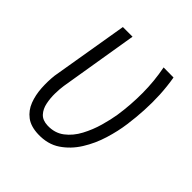

<svg xmlns="http://www.w3.org/2000/svg" viewBox="-152 -640 762 762"><g transform="rotate(45 228.5 -259.0)"><path d="M110.8 -528.3H165L110.4 -197.3Q107.4 -177.7 106.9 -151.4Q106.4 -125 111.6 -99.9Q116.7 -74.7 131.8 -58.1Q147 -41.5 175.8 -40.5Q216.8 -39.1 246.3 -61.5Q275.9 -84 295.2 -120.4Q314.5 -156.7 325.7 -196.3Q336.9 -235.8 341.8 -267.1Q351.6 -332 351.3 -398.2Q351.1 -464.4 338.4 -529.3L394.5 -528.8Q401.9 -485.4 404.1 -441.9Q406.2 -398.4 403.8 -354.5Q401.4 -310.5 395.5 -268.1Q389.6 -223.6 374.5 -174.3Q359.4 -125 333 -82.8Q306.6 -40.5 267.6 -14.2Q228.5 12.2 173.3 10.3Q130.9 8.8 105.5 -10.5Q80.1 -29.8 68.1 -61Q56.2 -92.3 54 -128.7Q51.8 -165 55.7 -199.7Z"/></g></svg>

Font: Roboto Condensed Light
Style: Italic
Weight: 300
Italic angle: -12°
Designer: Christian Robertson
Foundry: Google
Version: Version 3.0; 2020